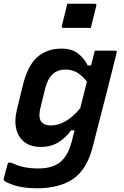

<svg xmlns="http://www.w3.org/2000/svg" viewBox="-41 -807 661 1027"><path d="M287 -547Q342 -547 375.5 -521.5Q409 -496 428 -457H446Q451 -477 456 -496.5Q461 -516 466 -536H575Q586 -536 583 -525Q561 -435 540.5 -355Q520 -275 499.5 -195.5Q479 -116 456 -26Q425 99 351 149.5Q277 200 158 200Q85 200 38.5 185Q-8 170 -19 159Q-22 154 -21 148Q-15 124 -10 106Q-5 88 2 63H19Q54 80 88 87Q122 94 165 94Q248 94 290 52Q324 19 342 -47Q346 -64 350 -79.5Q354 -95 358 -110H339Q311 -70 271 -45.5Q231 -21 177 -21Q98 -21 62.5 -77Q27 -133 51 -227L81 -350Q107 -457 159 -502Q211 -547 287 -547ZM183 -152Q199 -136 230 -136Q312 -136 388 -228Q397 -262 405.5 -297Q414 -332 424 -371Q394 -407 367.5 -421Q341 -435 309 -435Q269 -435 242 -411.5Q215 -388 201 -335L175 -229Q162 -173 183 -152ZM319 -787H466Q477 -787 474 -776L445 -658H298Q287 -658 290 -669Z"/></svg>

Font: Recursive Sn Lnr St SmB
Style: Italic
Weight: 600
Italic angle: -15°
Version: Version 1.079;hotconv 1.0.112;makeotfexe 2.5.65598; ttfautoh